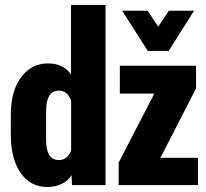

<svg xmlns="http://www.w3.org/2000/svg" viewBox="-20 -751 836 779"><path d="M23.9 -204.6Q23.9 -106.9 63.5 -49.6Q103 7.8 172.9 7.8Q205.1 7.8 231.4 -5.6Q257.8 -19 269.5 -39.6H270.5L272 0H408.2V-731H268.1V-448.2Q257.3 -466.8 233.4 -480.2Q209.5 -493.7 174.3 -493.7Q108.4 -493.7 66.2 -438Q23.9 -382.3 23.9 -284.7ZM167 -184.6V-298.3Q167 -341.3 179.7 -362.3Q192.4 -383.3 219.2 -383.3Q237.8 -383.3 250.2 -371.8Q262.7 -360.4 268.6 -342.3V-140.6Q262.7 -123.5 250 -112.5Q237.3 -101.6 219.2 -101.6Q192.4 -101.6 179.7 -122.6Q167 -143.6 167 -184.6ZM461.4 0H783.2V-110.8H630.9L775.4 -392.1V-484.4H466.3V-371.1H606L461.4 -91.3ZM579.6 -544.4H664.6L767.1 -707.5H665L622.1 -643.1L578.6 -707.5H475.6Z"/></svg>

Font: Roboto Flex
Style: wght 700 wdth 25 opsz 34 GRAD 0.00 slnt 0.00 XTRA 468 XOPQ 96 YOPQ 79 YTLC 514 YTUC 712 YTAS 750 YTDE -203.00 YTFI 738
Weight: 700
Width: 1
Designer: Berlow after Robertson
Foundry: Google
Version: Version 3.100